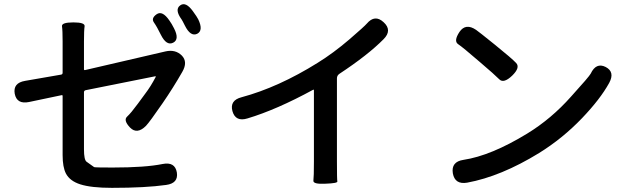

<svg xmlns="http://www.w3.org/2000/svg" viewBox="-20 -860 3040 926"><path d="M520 46Q420 46 367 29Q317 13 298 -23Q282 -54 282 -112V-397Q282 -402 277 -401L120 -368Q61 -356 51 -408Q42 -460 101 -470L274 -500Q282 -501 282 -509V-660Q282 -714 279 -733Q276 -752 334 -752Q391 -752 388 -733Q385 -714 385 -660V-526Q385 -521 390 -522L778 -612Q826 -623 857 -592Q887 -561 859 -513Q815 -436 764 -362Q702 -272 684 -253Q641 -210 607 -245Q574 -280 593 -297.5Q612 -315 645 -360Q663 -385 681 -409Q707 -443 731 -489Q733 -493 728 -492L393 -425Q385 -423 385 -415V-140Q385 -89 397.5 -80Q410 -71 434 -54Q438 -52 522 -52Q681 -52 764 -69Q824 -81 833 -28Q841 24 781 32Q682 46 520 46ZM815 -654Q783 -638 756 -692Q737 -731 722.5 -751.5Q708 -772 735 -791Q763 -811 797 -761Q808 -746 819 -724Q847 -670 815 -654ZM931 -697Q899 -682 872 -736Q859 -762 856 -766Q821 -814 849 -834Q876 -854 911 -805Q930 -779 936 -767Q962 -713 931 -697Z M1549 26Q1489 29 1491.5 11Q1494 -7 1494 -81V-424Q1494 -429 1490 -427Q1314 -331 1174 -289Q1116 -271 1101 -324Q1087 -376 1145 -391Q1323 -439 1512 -557Q1588 -604 1665 -670Q1738 -733 1749 -746Q1788 -792 1830 -753Q1873 -714 1830 -671Q1755 -595 1617 -504Q1605 -496 1605 -482V-81Q1605 6 1607 15Q1609 24 1549 26Z M2233 21Q2174 31 2164 -24Q2155 -80 2215 -89Q2348 -109 2523 -216Q2639 -287 2734 -394Q2822 -491 2829 -505Q2855 -560 2901 -537Q2947 -513 2918 -460Q2875 -382 2787 -290Q2693 -192 2580 -122Q2396 -9 2233 21ZM2450 -495Q2409 -456 2388 -477.5Q2367 -499 2293 -562Q2212 -632 2189.5 -647Q2167 -662 2196 -706Q2226 -750 2276 -716Q2288 -708 2366 -645Q2449 -578 2469.5 -556Q2490 -534 2450 -495Z"/></svg>

Font: Resource Han Rounded JP Medium
Style: Regular
Weight: 500
Designer: Cyano Hao (round all glyphs); Ryoko NISHIZUKA 西塚涼子 (kana, bopomofo & ideographs); Paul D. Hunt (Latin, Greek & Cyrillic)
Foundry: Cyano Hao
Version: 0.990